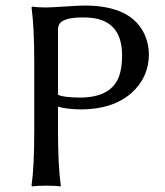

<svg xmlns="http://www.w3.org/2000/svg" viewBox="-20 -672 599 695"><path d="M189.9 -564.9V-329.1Q209 -319.3 269 -318.8Q384.8 -318.8 412.1 -398.9Q421.9 -429.2 421.9 -471.2Q421.9 -595.7 310.5 -607.4Q295.9 -608.9 279.8 -608.9Q200.2 -608.9 191.9 -578.1Q189.9 -571.8 189.9 -564.9ZM104 -444.8Q104 -573.7 94.2 -645L96.2 -647.9Q114.3 -645 147 -645Q162.6 -645 221.7 -648.9Q274.4 -652.3 287.1 -651.9Q458 -651.9 504.9 -543.9Q518.6 -511.7 519 -476.1Q519 -392.1 455.6 -335Q388.2 -276.4 273.9 -275.9Q221.2 -276.4 189.9 -286.1V-200.2Q189.9 -71.3 200.2 0L198.2 2.9Q180.2 0 147 0Q114.3 0 96.2 2.9L94.2 0Q104 -68.4 104 -200.2Z"/></svg>

Font: Linux Biolinum Capitals O
Style: Small Caps
Weight: 400
Designer: Philipp H. Poll
Foundry: Philipp H. Poll
Version: Version 1.0.4